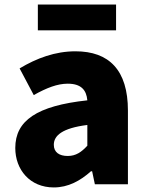

<svg xmlns="http://www.w3.org/2000/svg" viewBox="-20 -808 646 842"><path d="M216 14C279 14 332 -15 379 -57H384L396 0H541V-323C541 -501 458 -583 311 -583C222 -583 141 -553 66 -508L128 -391C185 -423 232 -441 277 -441C335 -441 359 -414 363 -368C141 -344 47 -279 47 -159C47 -64 111 14 216 14ZM277 -124C240 -124 216 -140 216 -173C216 -213 252 -246 363 -260V-169C337 -141 313 -124 277 -124ZM146 -675H489V-788H146Z"/></svg>

Font: Noto Sans CJK TC Black
Style: Regular
Weight: 900
Designer: Ryoko NISHIZUKA 西塚涼子 (kana, bopomofo & ideographs); Paul D. Hunt (Latin, Greek & Cyrillic); Sandoll Communications 산돌커뮤니
Foundry: Adobe
Version: Version 2.004;hotconv 1.0.118;makeotfexe 2.5.65603